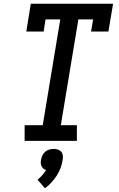

<svg xmlns="http://www.w3.org/2000/svg" viewBox="-20 -755 640 1029"><path d="M112 0V-84H209L303 -651H224L214 -586H121L145 -735H586L561 -586H468L479 -651H400L306 -84H392V0ZM221 254 181 208Q195 197 206.5 184Q218 171 227 156Q219 154 212.5 148.5Q206 143 202.5 135Q199 127 198.5 118.5Q198 110 200 101Q202 89 207.5 77.5Q213 66 222.5 58Q232 50 244 46.5Q256 43 268 43Q279 43 290 46.5Q301 50 308 58Q315 66 316.5 77.5Q318 89 316 101Q313 123 305 144.5Q297 166 284.5 185.5Q272 205 256 222.5Q240 240 221 254Z"/></svg>

Font: Iosevka Curly Slab MdExObl
Style: Regular
Weight: 500
Width: 7
Italic angle: -9°
Monospace: yes
Designer: Belleve Invis
Foundry: Belleve Invis
Version: Version 11.1.0; ttfautohint (v1.8.3)